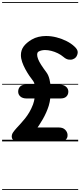

<svg xmlns="http://www.w3.org/2000/svg" viewBox="-25 -1349 766 1832"><path d="M148.5 -474.5Q148.5 -503 165.8 -522Q183 -541 220 -541H545.5Q582.5 -541 604.8 -522Q627 -503 627 -474.5Q627 -446.5 608.5 -428Q590 -409.5 553 -409.5H228Q191 -409.5 169.8 -428Q148.5 -446.5 148.5 -474.5ZM154 0Q122.5 0 107.2 -9.8Q92 -19.5 88.5 -34Q85 -48.5 89 -62.5Q93 -76.5 99 -84.5Q113 -105 132 -125.8Q151 -146.5 172 -169.5Q193 -192.5 214.5 -219.2Q236 -246 255.5 -279.2Q275 -312.5 290.5 -353.5Q301 -383.5 306 -417.2Q311 -451 311 -483Q311 -515 306 -539.8Q301 -564.5 291.5 -576Q275.5 -596 255.5 -625.2Q235.5 -654.5 217 -688.5Q198.5 -722.5 186.5 -757.2Q174.5 -792 174.5 -823Q174.5 -870 200.5 -905.5Q226.5 -941 277.5 -971.5Q307 -989 342 -997.2Q377 -1005.5 414 -1005.5Q465 -1005.5 515.8 -992.2Q566.5 -979 610.8 -956.5Q655 -934 685.5 -905Q717 -876 716.5 -850.8Q716 -825.5 700 -803.5Q689.5 -790.5 670.2 -783.5Q651 -776.5 627.8 -780.8Q604.5 -785 581.5 -805Q557 -826 526.8 -840.8Q496.5 -855.5 465 -863.5Q433.5 -871.5 405 -871.5Q387.5 -871.5 371.5 -867.8Q355.5 -864 343.5 -857Q336 -853.5 332.8 -845.2Q329.5 -837 329.5 -827Q329.5 -808.5 338.8 -784.8Q348 -761 368 -729.8Q388 -698.5 419 -657Q437.5 -632 447.2 -592.2Q457 -552.5 458.8 -506.8Q460.5 -461 455.5 -417Q450.5 -373 440 -339.5Q420 -276.5 384.8 -214.2Q349.5 -152 307.8 -96.8Q266 -41.5 225.5 0ZM185 0 232 -132.5H537.5Q574.5 -132.5 596 -111.8Q617.5 -91 619.5 -63.5Q621.5 -32.5 601.8 -16.2Q582 0 546.5 0ZM148.5 -474.5Q148.5 -503 165.8 -522Q183 -541 220 -541H545.5Q582.5 -541 604.8 -522Q627 -503 627 -474.5Q627 -446.5 608.5 -428Q590 -409.5 553 -409.5H228Q191 -409.5 169.8 -428Q148.5 -446.5 148.5 -474.5ZM154 0Q122.5 0 107.2 -9.8Q92 -19.5 88.5 -34Q85 -48.5 89 -62.5Q93 -76.5 99 -84.5Q113 -105 132 -125.8Q151 -146.5 172 -169.5Q193 -192.5 214.5 -219.2Q236 -246 255.5 -279.2Q275 -312.5 290.5 -353.5Q301 -383.5 306 -417.2Q311 -451 311 -483Q311 -515 306 -539.8Q301 -564.5 291.5 -576Q275.5 -596 255.5 -625.2Q235.5 -654.5 217 -688.5Q198.5 -722.5 186.5 -757.2Q174.5 -792 174.5 -823Q174.5 -870 200.5 -905.5Q226.5 -941 277.5 -971.5Q307 -989 342 -997.2Q377 -1005.5 414 -1005.5Q465 -1005.5 515.8 -992.2Q566.5 -979 610.8 -956.5Q655 -934 685.5 -905Q717 -876 716.5 -850.8Q716 -825.5 700 -803.5Q689.5 -790.5 670.2 -783.5Q651 -776.5 627.8 -780.8Q604.5 -785 581.5 -805Q557 -826 526.8 -840.8Q496.5 -855.5 465 -863.5Q433.5 -871.5 405 -871.5Q387.5 -871.5 371.5 -867.8Q355.5 -864 343.5 -857Q336 -853.5 332.8 -845.2Q329.5 -837 329.5 -827Q329.5 -808.5 338.8 -784.8Q348 -761 368 -729.8Q388 -698.5 419 -657Q437.5 -632 447.2 -592.2Q457 -552.5 458.8 -506.8Q460.5 -461 455.5 -417Q450.5 -373 440 -339.5Q420 -276.5 384.8 -214.2Q349.5 -152 307.8 -96.8Q266 -41.5 225.5 0ZM185 0 232 -132.5H537.5Q574.5 -132.5 596 -111.8Q617.5 -91 619.5 -63.5Q621.5 -32.5 601.8 -16.2Q582 0 546.5 0ZM-5 455H721V463H-5ZM-5 -16H721V0H-5ZM-5 -549H721V-541H-5ZM-5 -1329H721V-1321H-5Z"/></svg>

Font: Edu SA Dotted Guide
Style: Regular
Weight: 400
Designer: Tina and Corey Anderson, Eben Sorkin, Mirko Velimirovic
Foundry: Google for Education
Version: Version 2.000